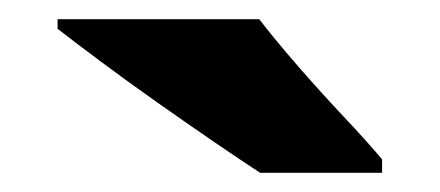

<svg xmlns="http://www.w3.org/2000/svg" viewBox="-20 -879 458 200"><path d="M250 -859Q267 -837 290.5 -810Q314 -783 338 -757.5Q362 -732 378 -713V-699H251Q231 -712 202.5 -731.5Q174 -751 143.5 -772.5Q113 -794 85.5 -814.5Q58 -835 40 -849V-859Z"/></svg>

Font: Noto Sans Kannada UI Black
Style: Regular
Weight: 900
Designer: Jelle Bosma - Monotype Design Team
Foundry: Monotype Imaging Inc.
Version: Version 2.005; ttfautohint (v1.8.4.7-5d5b)